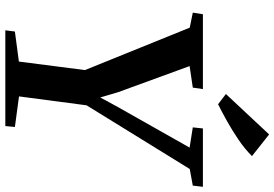

<svg xmlns="http://www.w3.org/2000/svg" viewBox="-175 -857 1032 722"><g transform="rotate(90 341.0 -496.0)"><path d="M94 0 98.5 -36 211.5 -51 243.5 -299.5 84 -693.5 27.5 -705 33.5 -743H315L309.5 -705L228.5 -693L326 -426L346.5 -357L381.5 -421.5L535 -693L459 -705L463 -743H682.5L678 -705L615.5 -693.5L376 -305.5L342.5 -51.5L457.5 -36L454 0ZM372 -800 333.5 -829.5 485.5 -992 567 -927.5Q540 -900.5 505.5 -877Q471 -853.5 436 -834Q401 -814.5 372 -800Z"/></g></svg>

Font: Merriweather 60pt SemiBold
Style: Italic
Weight: 600
Italic angle: -7.8°
Version: Version 2.101